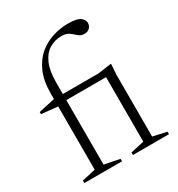

<svg xmlns="http://www.w3.org/2000/svg" viewBox="-170 -820 862 931"><g transform="rotate(-30 261.0 -355.0)"><path d="M156 -31 241.5 -14V0H30.5V-14L106.5 -31V-385L15.5 -394.5V-406.5L106.5 -426.5V-456Q106.5 -527 127.8 -575.5Q149 -624 184.2 -653.5Q219.5 -683 262 -696.2Q304.5 -709.5 347 -709.5Q398.5 -709.5 416.2 -695.5Q434 -681.5 434 -665Q434 -648 423 -637Q412 -626 393.5 -626Q374 -626 361 -637.8Q348 -649.5 332.5 -661.2Q317 -673 290.5 -673Q253.5 -673 222.8 -654.8Q192 -636.5 174 -595.8Q156 -555 156 -488V-426H355L426 -436H432L428 -376V-31L504.5 -14V0H302.5V-14L378.5 -31V-392H156Z"/></g></svg>

Font: Newsreader Text Light
Style: Regular
Weight: 300
Designer: Hugues Gentile
Foundry: Production Type
Version: Version 1.001